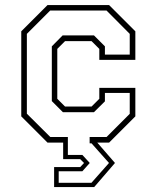

<svg xmlns="http://www.w3.org/2000/svg" viewBox="-20 -560 614 754"><path d="M192.5 174.5V96H295L310 80L295 65H228V0H166.5L63.5 -103V-437L166.5 -540H408.5L511.5 -437V-325H370V-368L339.5 -398.5H235.5L205 -368V-172L235.5 -141.5H339.5L370 -172V-215H511.5V-103L408.5 0H362L431.5 80L350 174.5ZM210.5 158H339L408 80L339.5 3H332V-22H398.5L489.5 -113V-195H392V-162L349 -119.5H227L183.5 -163V-378L226 -421H349L392 -378V-345.5H489.5V-427L398.5 -518.5H177L85.5 -427V-113.5L177.5 -22H246.5V48.5H303.5L332.5 80L303.5 112.5H210.5Z"/></svg>

Font: Tourney ExtraLight
Style: Regular
Weight: 250
Designer: Tyler Finck
Foundry: Etcetera Type Co
Version: Version 1.015